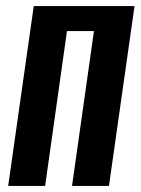

<svg xmlns="http://www.w3.org/2000/svg" viewBox="-20 -611 462 631"><path d="M6.9 0 90.9 -591H422.1L338.1 0H216.7L288.8 -509H200.1L128.3 0Z"/></svg>

Font: Alumni Sans SC Thin
Style: Italic
Weight: 100
Italic angle: -8°
Designer: Robert E. Leuschke
Foundry: Robert E. Leuschke
Version: Version 1.016